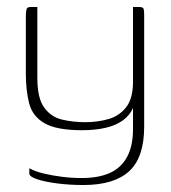

<svg xmlns="http://www.w3.org/2000/svg" viewBox="-20 -419 490 550"><path d="M219 111Q180 111 144.5 106.5Q109 102 86.5 94.5Q64 87 64 78V63Q80 72 105 78Q130 84 158 87.5Q186 91 214 91Q262 91 294.5 76.5Q327 62 344 30.5Q361 -1 361 -49V-110Q353 -90 333 -75Q313 -60 283 -53Q253 -46 215 -46Q142 -46 107.5 -66Q73 -86 63.5 -123Q54 -160 54 -209V-366Q54 -381 55 -388Q56 -395 59 -397Q62 -399 69 -399H87Q87 -373 87 -347.5Q87 -322 87 -297Q87 -272 87 -246.5Q87 -221 87 -195Q87 -138 106.5 -111Q126 -84 157.5 -76.5Q189 -69 224 -69Q260 -69 291 -78Q322 -87 341.5 -112Q361 -137 361 -185V-399H376Q387 -399 390 -396Q393 -393 393 -375V-56Q393 32 350 71.5Q307 111 219 111Z"/></svg>

Font: Genos ExtraLight
Style: Regular
Weight: 250
Designer: Robert E. Leuschke
Foundry: Robert E. Leuschke
Version: Version 1.010